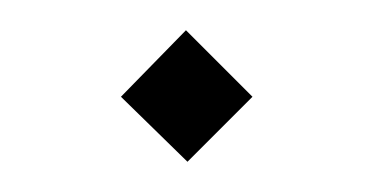

<svg xmlns="http://www.w3.org/2000/svg" viewBox="-20 -302 247 127"><path d="M103 -282 147 -238 104 -195 60 -238Z"/></svg>

Font: Readex Pro Light
Style: Regular
Weight: 300
Designer: Bonnie Shaver-Troup, Thomas Jockin
Foundry: Lexend
Version: Version 1.200; ttfautohint (v1.8.3)